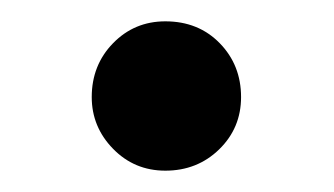

<svg xmlns="http://www.w3.org/2000/svg" viewBox="-20 -345 313 180"><path d="M66 -254Q66 -284 86 -304.5Q106 -325 135 -325Q166 -325 186 -304.5Q206 -284 206 -254Q206 -225 185.5 -205Q165 -185 135 -185Q106 -185 86 -205.5Q66 -226 66 -254Z"/></svg>

Font: Kolar Light
Style: Regular
Weight: 300
Designer: Ramakrishna Saiteja (Kannada); Shiva Nallaperumal (Latin)
Foundry: Indian Type Foundry
Version: Version 1.001;PS 1.0;hotconv 1.0.88;makeotf.lib2.5.647800